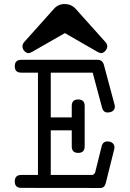

<svg xmlns="http://www.w3.org/2000/svg" viewBox="-20 -914 642 951"><path d="M85 -554.2Q53.2 -554.2 53.2 -585.9Q53.2 -617.7 85 -617.7H463.4Q487.8 -617.7 494.6 -592.8L546.9 -397.5Q548.8 -391.6 548.8 -384.8Q548.8 -373.5 539.6 -365.2Q530.3 -356.9 512.2 -356.9Q491.7 -356.9 485.4 -381.3L439 -554.2H231.4V-332.5H335.4V-389.6Q335.4 -421.4 367.2 -421.4Q399.4 -421.4 399.4 -389.6V-189Q399.4 -156.7 367.2 -156.7Q335.4 -156.7 335.4 -189V-268.6H231.4V-47.4H438Q442.4 -47.4 450.7 -57.6L483.4 -189Q489.3 -213.4 511.7 -213.4Q529.3 -213.4 538.1 -204.8Q546.9 -196.3 546.9 -185.1Q546.9 -179.2 545.4 -173.3L503.9 -7.3Q498 17.1 476.6 17.1L85 16.6Q53.2 16.6 53.2 -15.1Q53.2 -47.4 85 -47.4H168V-554.2ZM100.6 -706.5 248 -871.1Q268.6 -894 300.5 -894Q332.5 -894 354 -871.1L501.5 -706.5Q506.3 -701.2 508.8 -696.3Q511.2 -691.4 511.2 -685.5Q511.2 -678.2 508.3 -671.9Q505.4 -665.5 500.7 -660.9Q496.1 -656.2 491 -653.6Q485.8 -650.9 481.4 -650.9Q477.1 -650.9 472.7 -652.6Q468.3 -654.3 462.9 -657.2L301.3 -750L139.2 -657.2Q133.8 -654.3 129.4 -652.6Q125 -650.9 120.6 -650.9Q116.2 -650.9 111.1 -653.3Q106 -655.8 101.6 -660.2Q97.2 -664.6 94.2 -670.9Q91.3 -677.2 91.3 -684.6Q91.3 -696.8 100.6 -706.5Z"/></svg>

Font: Erica Type
Style: Regular
Weight: 400
Designer: Peter Wiegel
Foundry: Peter Wiegel
Version: Version 1.000 2010 initial release